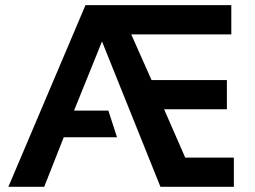

<svg xmlns="http://www.w3.org/2000/svg" viewBox="-20 -718 980 738"><path d="M396.5 -293 429.7 -190.4H225.1L149.9 0H12.2L308.6 -698.2H869.1V-585.9H484.4L562.5 -410.2H852.1V-297.9H610.8L691.9 -112.3H878.9V0H596.7L372.1 -558.6L264.6 -293Z"/></svg>

Font: Voltera
Style: Bold
Weight: 700
Designer: Bernd Montag
Version: Version 1.301